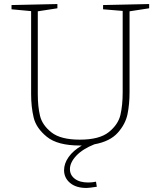

<svg xmlns="http://www.w3.org/2000/svg" viewBox="-20 -713 794 950"><path d="M718 -693V-672L621 -657V-256Q621 -198 611 -148.5Q601 -99 562.5 -56Q524 -13 447 1Q389 24 357.5 57.5Q326 91 326 124Q326 153 350 171.5Q374 190 417 190Q436 190 455 186L459 211Q421 217 408 217Q356 217 326.5 192Q297 167 297 129Q297 96 319.5 64Q342 32 385 7H375Q265 7 212 -36Q159 -79 146.5 -131.5Q134 -184 134 -247V-658L37 -667V-688L264 -693V-672L167 -657V-247Q167 -186 178 -140Q189 -94 234.5 -58Q280 -22 375 -22Q472 -22 518.5 -59.5Q565 -97 576 -145Q587 -193 587 -256V-659L490 -667V-688Z"/></svg>

Font: Bitter Pro ExtraLight
Style: Regular
Weight: 275
Designer: Sol Matas, and Bitter project Authors
Foundry: Sol Matas
Version: Version 1.010